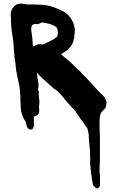

<svg xmlns="http://www.w3.org/2000/svg" viewBox="-20 -682 660 1082"><path d="M520 377 507 365Q505 363 505 361L502 351Q502 343 499 334Q498 332 498 329Q498 326 497 324Q497 316 496 308.5Q495 301 493 294V290Q492 276 490 261.5Q488 247 488 233V219Q488 216 488.5 213Q489 210 488 206Q488 200 487.5 192.5Q487 185 487 178Q487 173 487 167Q487 161 486 156Q485 146 484 136Q483 126 482 116Q481 106 480.5 96Q480 86 480 76Q478 68 477 61Q476 54 474 47Q472 38 467 33Q463 28 459.5 23.5Q456 19 454 14Q452 10 450 8Q445 3 440.5 -3.5Q436 -10 431 -16Q426 -25 420 -32Q417 -37 413.5 -41.5Q410 -46 408 -50Q406 -55 402.5 -58.5Q399 -62 396 -65L358 -107Q349 -117 341 -127Q339 -132 336 -135Q333 -138 329 -142L305 -167Q302 -171 298.5 -173.5Q295 -176 291 -178Q283 -182 275 -190Q275 -191 273 -193Q267 -197 261.5 -202Q256 -207 251 -212Q245 -218 242 -220Q234 -228 225.5 -235Q217 -242 209 -250Q205 -254 201.5 -257.5Q198 -261 195 -265L189 -271Q189 -271 188.5 -271Q188 -271 188 -270L187 -269V-268Q192 -248 194 -224Q194 -221 195 -220Q198 -210 197.5 -200.5Q197 -191 195 -181Q193 -173 198 -168Q200 -166 198 -164Q198 -159 198 -159Q199 -154 199 -149Q199 -144 199 -139Q199 -132 200 -129Q203 -114 202 -101Q201 -97 201 -92Q201 -87 200 -82Q199 -79 199.5 -76.5Q200 -74 200 -72Q201 -68 201.5 -64.5Q202 -61 201 -57Q201 -48 197 -41Q191 -31 181 -29Q178 -29 177 -28Q172 -26 172 -23Q172 -18 171.5 -13.5Q171 -9 171 -4V22Q172 31 167 40Q164 45 159 47Q154 49 149 48Q135 43 131 30L128 18Q127 11 124.5 4.5Q122 -2 117 -8Q115 -12 113 -16Q111 -20 109 -24Q105 -33 102.5 -42.5Q100 -52 98 -62Q97 -68 97 -73.5Q97 -79 97 -85Q97 -89 96.5 -93Q96 -97 96 -101Q95 -108 95 -115Q95 -122 95 -129Q95 -134 95 -140Q95 -146 93 -151V-155Q93 -165 92 -174Q91 -183 90 -193Q90 -195 89 -196Q88 -202 87 -208.5Q86 -215 84 -221Q82 -229 80.5 -237Q79 -245 77 -253Q76 -260 75 -266.5Q74 -273 72 -280Q71 -284 70.5 -287.5Q70 -291 70 -295Q69 -301 68.5 -306.5Q68 -312 68 -317Q67 -325 66 -333.5Q65 -342 63 -350Q62 -355 61.5 -360.5Q61 -366 61 -371Q60 -384 58.5 -396Q57 -408 57 -421Q57 -426 56.5 -430.5Q56 -435 56 -439Q55 -448 53.5 -457.5Q52 -467 51 -476L45 -516Q44 -527 43 -539Q42 -551 42 -562Q42 -569 42 -576Q42 -583 41 -590Q39 -603 42 -615Q45 -629 54 -639Q57 -643 60 -646Q63 -649 66 -652Q72 -657 79.5 -659Q87 -661 94 -662Q99 -662 104 -661.5Q109 -661 113 -660Q119 -658 125.5 -657.5Q132 -657 139 -657Q152 -657 164.5 -657Q177 -657 190 -656Q213 -656 237 -653Q251 -651 263.5 -647.5Q276 -644 289 -639Q311 -631 330 -621Q339 -617 347 -611.5Q355 -606 362 -599Q365 -596 368 -593Q371 -590 373 -586Q376 -583 379 -580Q382 -577 383 -572Q385 -568 385 -568Q392 -558 395.5 -546Q399 -534 401 -522Q403 -512 401.5 -502.5Q400 -493 399 -483Q399 -476 398 -470Q397 -464 395 -458Q394 -448 389.5 -439Q385 -430 380 -422Q380 -421 379 -420.5Q378 -420 377 -418Q370 -410 361.5 -402Q353 -394 342 -388Q338 -386 334.5 -383Q331 -380 326 -378Q324 -376 326 -374Q330 -370 332 -369Q339 -363 346.5 -357Q354 -351 361 -345Q369 -340 375 -333.5Q381 -327 388 -321Q395 -314 402 -307Q409 -300 416 -293Q418 -292 420 -290Q422 -288 424 -286Q429 -282 433 -278Q437 -274 441 -269Q443 -265 446 -262.5Q449 -260 452 -257Q456 -254 459 -251Q462 -248 466 -244Q471 -238 477 -231.5Q483 -225 489 -219L495 -212Q497 -210 499 -208Q501 -206 502 -204Q511 -194 520.5 -184Q530 -174 540 -163L546 -157Q552 -153 557.5 -146.5Q563 -140 568 -135Q572 -132 574 -126Q575 -123 576 -120.5Q577 -118 578 -115Q581 -107 580 -100Q579 -98 579 -93Q579 -85 575.5 -78Q572 -71 567 -65L558 -57Q546 -45 543 -26Q542 -16 541.5 -6Q541 4 541 15Q541 26 541 37Q541 48 542 59V72Q543 75 543 83V220Q543 227 542.5 234.5Q542 242 542 250Q541 254 541 258Q541 262 541 266V286Q541 291 542 294Q544 310 543.5 326Q543 342 544 359Q544 368 536 376Q528 384 520 377ZM171 -421Q172 -422 173 -422Q174 -422 175 -423Q191 -434 207 -433Q213 -433 216 -432Q224 -430 230 -435Q239 -440 248 -443.5Q257 -447 265 -452Q266 -452 266 -452.5Q266 -453 267 -453Q280 -457 291 -467Q301 -474 302.5 -476.5Q304 -479 306 -492V-496Q306 -502 305 -507Q304 -512 304 -516Q301 -527 292 -533Q283 -539 273 -542Q262 -547 250 -549.5Q238 -552 227 -554Q226 -554 225.5 -554.5Q225 -555 224 -555Q214 -557 206 -551Q206 -551 205.5 -551Q205 -551 204 -550Q193 -544 184 -547H179Q164 -547 158 -534Q156 -528 156 -525Q156 -520 156 -514Q156 -508 157 -503Q159 -497 159 -494Q159 -487 160 -481Q161 -475 162 -469Q163 -468 163 -465Q162 -461 162.5 -458Q163 -455 163 -451Q164 -447 164.5 -444Q165 -441 164 -438Q164 -430 167 -422Q167 -421 168.5 -420.5Q170 -420 171 -421Z"/></svg>

Font: Lacquer
Style: Regular
Weight: 400
Designer: Eli Block, Niki Polyocan
Version: Version 1.100